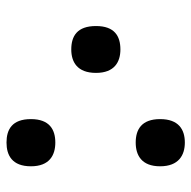

<svg xmlns="http://www.w3.org/2000/svg" viewBox="-19 -561 588 590"><g transform="rotate(-90 275.0 -266.0)"><path d="M132 -390C172 -390 204 -408 204 -465C204 -523 172 -540 132 -540C93 -540 59 -523 59 -465C59 -408 93 -390 132 -390ZM418 -190C459 -190 490 -208 490 -265C490 -323 459 -341 418 -341C380 -341 346 -323 346 -265C346 -208 380 -190 418 -190ZM132 8C172 8 204 -11 204 -68C204 -125 172 -143 132 -143C93 -143 59 -125 59 -68C59 -11 93 8 132 8Z"/></g></svg>

Font: Noto Serif Condensed
Style: Bold
Weight: 700
Width: 3
Designer: Monotype Design Team
Foundry: Monotype Imaging Inc.
Version: Version 2.015